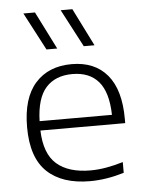

<svg xmlns="http://www.w3.org/2000/svg" viewBox="-56 -853 686 908"><g transform="rotate(-5 287.0 -399.0)"><path d="M335 9.5Q203 9.5 131.5 -58.2Q60 -126 60 -270.5Q60 -408.5 122.8 -479Q185.5 -549.5 295.5 -549.5Q405 -549.5 464.5 -478.5Q524 -407.5 524 -269.5V-249.5H121.5Q125 -139 181.2 -90Q237.5 -41 341.5 -41Q378 -41 416.5 -47.8Q455 -54.5 496.5 -67V-16Q412 9.5 335 9.5ZM295 -502.5Q214 -502.5 169.2 -452.5Q124.5 -402.5 121.5 -294H465Q462.5 -401.5 419.2 -452Q376 -502.5 295 -502.5ZM360.5 -629 266.5 -808H322L411.5 -629ZM183.5 -629 89.5 -808H144.5L234.5 -629Z"/></g></svg>

Font: Encode Sans Expanded Light
Style: Regular
Weight: 300
Width: 7
Designer: Multiple Designers
Foundry: Impallari Type
Version: Version 3.000; ttfautohint (v1.8.3) -l 8 -r 50 -G 200 -x 14 